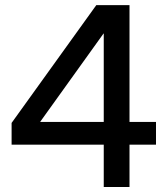

<svg xmlns="http://www.w3.org/2000/svg" viewBox="-20 -748 671 768"><path d="M26.4 -169.4V-256.3L365.2 -727.5H498V-260.3H604V-169.4H498V0H395V-169.4ZM395 -260.3V-613.8H394L141.1 -261.2V-260.3Z"/></svg>

Font: Inter Display Medium
Style: Regular
Weight: 500
Designer: Rasmus Andersson
Foundry: rsms
Version: Version 4.001;git-9221beed3